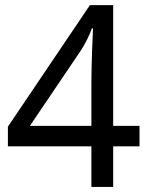

<svg xmlns="http://www.w3.org/2000/svg" viewBox="-20 -738 591 758"><path d="M530.8 -160.2H426.8V0H340.8V-160.2H11.2V-237.8L335 -717.8H426.8V-241.2H530.8ZM340.8 -241.2V-415Q340.8 -442.4 341.6 -472.4Q342.3 -502.4 343.3 -531Q344.2 -559.6 345.5 -584.5Q346.7 -609.4 347.2 -626H342.8Q339.4 -616.2 334.2 -604.2Q329.1 -592.3 323 -580.3Q316.9 -568.4 310.5 -557.1Q304.2 -545.9 298.8 -538.1L98.1 -241.2Z"/></svg>

Font: Nokora
Style: Regular
Weight: 400
Foundry: Danh Hong
Version: Version 1.3 October 31, 2012